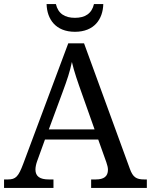

<svg xmlns="http://www.w3.org/2000/svg" viewBox="-20 -928 745 948"><path d="M350 -771C445 -771 488 -833 490 -908H444C433 -860 399 -840 350 -840C301 -840 267 -860 256 -908H210C212 -833 255 -771 350 -771ZM0 0H244V-42H221C177 -42 155 -57 155 -91C155 -102 158 -118 164 -134L202 -239H465L505 -127C510 -112 513 -101 513 -90C513 -57 493 -42 453 -42H430V0H705V-42H692C653 -42 636 -53 621 -95L395 -714H317L95 -120C71 -56 58 -42 19 -42H0ZM221 -289 289 -473C312 -535 325 -574 335 -622C346 -574 364 -523 385 -464L447 -289Z"/></svg>

Font: Noto Fangsong KSS Vertical
Style: Regular
Weight: 400
Designer: LIU Zhao, ZHANG Congyu, Kushim JIANG
Foundry: Guyu Beijing Co. Ltd.
Version: Version 1.000;November 16, 2022;FontCreator 11.5.0.2427 64-b